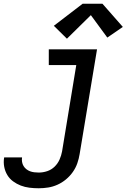

<svg xmlns="http://www.w3.org/2000/svg" viewBox="-76 -794 696 1027"><path d="M131 213Q106 213 81.5 210Q57 207 35 198.5Q13 190 -6 176Q-25 162 -37 142Q-49 122 -53.5 98Q-58 74 -54 49Q-54 49 -54 48.5Q-54 48 -53 48H42Q42 48 42 48Q42 48 42 48Q40 60 42 72Q44 84 50 94Q56 104 65 111Q74 118 84.5 122Q95 126 107 127.5Q119 129 131 129Q154 129 176.5 121.5Q199 114 216 97.5Q233 81 242.5 59.5Q252 38 256 16L332 -446H185V-530H443L350 30Q346 55 337.5 79.5Q329 104 313.5 126Q298 148 277 165.5Q256 183 231.5 194Q207 205 181.5 209Q156 213 131 213ZM282 -587 212 -656 366 -774H472L581 -650L498 -593L410 -713Z"/></svg>

Font: Iosevka Curly MdExObl
Style: Regular
Weight: 500
Width: 7
Italic angle: -9°
Monospace: yes
Designer: Belleve Invis
Foundry: Belleve Invis
Version: Version 11.1.0; ttfautohint (v1.8.3)